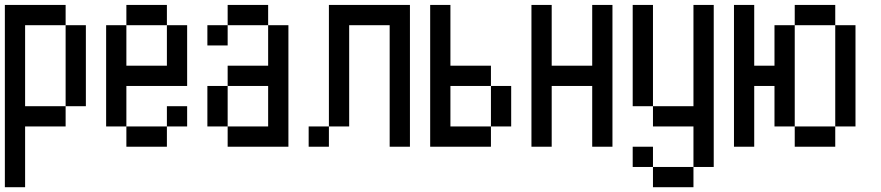

<svg xmlns="http://www.w3.org/2000/svg" viewBox="-20 -687 3623 790"><path d="M0 83.3V-666.7H250V-583.3H83.3V-250H250V-166.7H83.3V83.3ZM333.3 -250H250V-583.3H333.3Z M416.7 -166.7V-583.3H500V-416.7H666.7V-583.3H750V-333.3H500V-166.7ZM500 -166.7H666.7V-83.3H500ZM500 -583.3V-666.7H666.7V-583.3ZM666.7 -166.7V-250H750V-166.7Z M833.3 -166.7V-333.3H916.7V-166.7ZM833.3 -500V-583.3H916.7V-500ZM916.7 -166.7H1083.3V-333.3H916.7V-416.7H1083.3V-583.3H1166.7V-83.3H916.7ZM916.7 -583.3V-666.7H1083.3V-583.3Z M1250 -83.3V-166.7H1333.3V-83.3ZM1583.3 -83.3V-583.3H1416.7V-166.7H1333.3V-666.7H1666.7V-83.3Z M1750 -83.3V-666.7H1833.3V-416.7H2000V-333.3H1833.3V-166.7H2000V-83.3ZM2083.3 -166.7H2000V-333.3H2083.3Z M2166.7 -83.3V-666.7H2250V-416.7H2416.7V-666.7H2500V-83.3H2416.7V-333.3H2250V-83.3Z M2583.3 0V-83.3H2666.7V0ZM2583.3 -250V-666.7H2666.7V-250ZM2666.7 -166.7V-250H2833.3V-666.7H2916.7V0H2833.3V-166.7ZM2666.7 0H2833.3V83.3H2666.7Z M3000 -83.3V-666.7H3083.3V-416.7H3166.7V-583.3H3250V-166.7H3166.7V-333.3H3083.3V-83.3ZM3250 -166.7H3416.7V-83.3H3250ZM3250 -583.3V-666.7H3416.7V-583.3ZM3416.7 -166.7V-583.3H3500V-166.7Z"/></svg>

Font: Galmuri11 Condensed
Style: Regular
Weight: 400
Width: 3
Designer: Lee Minseo (quiple)
Version: Version 2.399;hotconv 1.1.1;makeotfexe 2.6.0 DEVELOPMENT